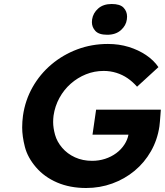

<svg xmlns="http://www.w3.org/2000/svg" viewBox="-20 -931 825 961"><path d="M411 10Q330 10 266 -17.5Q202 -45 160 -94Q118 -143 104.5 -196Q91 -249 91 -293Q91 -322 95 -352Q106 -429 143 -494.5Q180 -560 237.5 -608.5Q295 -657 367 -684Q439 -711 520 -711Q576 -711 624.5 -696Q673 -681 711.5 -655Q750 -629 773 -595L666 -497Q644 -522 618.5 -539.5Q593 -557 562.5 -566.5Q532 -576 499 -576Q452 -576 410 -559Q368 -542 334 -512Q300 -482 277.5 -441Q255 -400 248 -352Q246 -336 246 -320Q246 -291 255.5 -256.5Q265 -222 291 -191.5Q317 -161 355.5 -143.5Q394 -126 441 -126Q475 -126 506 -136Q537 -146 562 -164.5Q587 -183 603 -208Q618 -231 623 -257H443L461 -382H785Q784 -371 783 -355Q782 -339 780.5 -323.5Q779 -308 778 -299Q768 -231 735.5 -174Q703 -117 653.5 -76Q604 -35 542 -12.5Q480 10 411 10ZM517 -757Q475 -757 457.5 -776Q440 -795 440 -820Q440 -827 441 -834Q446 -866 471.5 -888.5Q497 -911 539 -911Q581 -911 598.5 -892.5Q616 -874 616 -848Q616 -841 615 -834Q611 -803 585 -780Q559 -757 517 -757Z"/></svg>

Font: Lexend SemBd
Style: Italic
Weight: 600
Italic angle: -8.13011°
Designer: Bonnie Shaver-Troup, Thomas Jockin
Foundry: Lexend
Version: Version 1.007